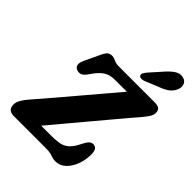

<svg xmlns="http://www.w3.org/2000/svg" viewBox="-265 -1077 1229 1229"><g transform="rotate(45 349.0 -463.0)"><path d="M361 0H68.5Q14.5 0 14.5 -51.5Q14.5 -72.5 27.8 -95.2Q41 -118 59 -139Q79.5 -162.5 117.8 -207.2Q156 -252 203.8 -308Q251.5 -364 301.2 -422.8Q351 -481.5 395.2 -533.8Q439.5 -586 470 -622H361Q316.5 -622 285.2 -601.8Q254 -581.5 218.5 -528.5Q199 -499.5 181 -494Q163 -488.5 145.5 -496.5Q110.5 -512 135 -566L181 -663.5Q195.5 -696 207.8 -707.2Q220 -718.5 240.5 -718.5Q254 -718.5 264 -714Q274 -709.5 286.2 -704.8Q298.5 -700 318 -700H642.5Q672 -700 684.8 -690.2Q697.5 -680.5 697.5 -657.5Q697.5 -637.5 683 -615.5Q668.5 -593.5 646.5 -568.5Q632.5 -552.5 598 -511.8Q563.5 -471 517 -415.5Q470.5 -360 419.2 -299Q368 -238 320.2 -180.8Q272.5 -123.5 236 -80.5H332Q371 -80.5 401 -86.2Q431 -92 455.5 -113.8Q480 -135.5 503 -184Q517 -211.5 528.8 -222.2Q540.5 -233 555 -233Q575.5 -233 584.5 -218.5Q593.5 -204 593.5 -178.5Q593.5 -127.5 576.8 -82.8Q560 -38 530.2 -10.5Q500.5 17 461 17Q443.5 17 431.5 12.8Q419.5 8.5 404 4.2Q388.5 0 361 0ZM540.5 -873.5Q571 -910 600.5 -929.5Q630 -949 661.5 -940Q688 -932 694.2 -907.5Q700.5 -883 687 -857.5Q673.5 -832.5 651.2 -816.8Q629 -801 589.5 -787L498.5 -749.5Q486 -745 474 -746.2Q462 -747.5 457.5 -756Q453 -766 458.8 -776.8Q464.5 -787.5 474 -799Z"/></g></svg>

Font: Fraunces 72pt S100
Style: Bold Italic
Weight: 700
Italic angle: -16°
Version: Version 1.000; ttfautohint (v1.8.3)